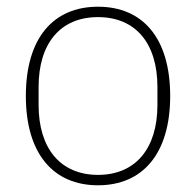

<svg xmlns="http://www.w3.org/2000/svg" viewBox="-20 -540 584 572"><path d="M272 12C405 12 487 -82 487 -254C487 -427 405 -520 272 -520C139 -520 57 -427 57 -254C57 -82 139 12 272 12ZM272 -19C160 -19 95 -98 95 -227V-281C95 -411 160 -489 272 -489C384 -489 449 -411 449 -281V-227C449 -98 384 -19 272 -19Z"/></svg>

Font: IBM Plex Thai ExtraLight
Style: Regular
Weight: 200
Designer: Mike Abbink, Paul van der Laan, Pieter van Rosmalen, Ben Mitchell, Mark Frömberg
Foundry: Bold Monday
Version: Version 1.0